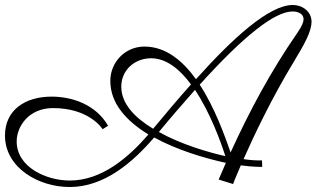

<svg xmlns="http://www.w3.org/2000/svg" viewBox="-40 -714 1271 771"><path d="M1136 -694C1040 -694 893 -559 747 -396C693 -471 625 -527 540 -527C462 -527 403 -464 403 -389C403 -298 468 -228 556 -174C477 -83 370 11 240 11C147 11 27 -42 27 -146C27 -207 76 -280 173 -280C317 -280 370 -199 372 -195L394 -209C343 -297 246 -326 167 -326C62 -326 -20 -273 -20 -170C-20 -40 115 37 240 37C380 37 495 -64 579 -162C670 -112 780 -79 867 -60L838 7L896 25C896 24 907 -4 927 -50C978 -43 1009 -44 1013 -44L1012 -70C991 -69 964 -71 938 -75C980 -170 1051 -320 1141 -468C1182 -536 1211 -587 1211 -627C1211 -668 1174 -694 1136 -694ZM762 -374C938 -569 1063 -668 1135 -668C1158 -668 1179 -658 1179 -637C1179 -625 1172 -608 1154 -582C1046 -426 962 -268 886 -102C863 -167 823 -281 762 -374ZM447 -366C447 -431 499 -480 567 -480C628 -480 682 -436 727 -375C675 -317 624 -256 575 -197C502 -241 447 -297 447 -366ZM865 -87C802 -101 689 -133 598 -184C649 -246 698 -302 743 -353C804 -262 846 -146 865 -87Z"/></svg>

Font: Parisienne
Style: Regular
Weight: 400
Designer: Astigmatic (AOETI)
Foundry: Astigmatic (AOETI)
Version: Version 1.000